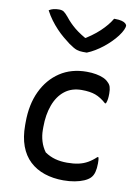

<svg xmlns="http://www.w3.org/2000/svg" viewBox="-92 -887 684 958"><g transform="rotate(10 250.0 -408.0)"><path d="M319 -543Q345 -543 366.5 -539Q388 -535 404 -528Q420 -521 430 -510Q440 -501 444 -488.5Q448 -476 448 -455Q448 -440 446.5 -428Q445 -416 440 -404H435Q407 -429 379.5 -439Q352 -449 310 -449Q259 -449 224 -421.5Q189 -394 171 -345Q153 -296 153 -234V-220Q153 -190 161.5 -162Q170 -134 187 -111Q212 -94 239.5 -86.5Q267 -79 300 -79Q333 -79 358 -84.5Q383 -90 404 -102Q425 -114 445 -133H450Q452 -126 452.5 -119Q453 -112 453 -102Q453 -77 448 -58Q443 -39 431 -27Q420 -16 400.5 -7.5Q381 1 354.5 6Q328 11 297 11Q245 11 201.5 -3.5Q158 -18 126.5 -47.5Q95 -77 78.5 -122Q62 -167 62 -226V-241Q62 -332 94 -399.5Q126 -467 183.5 -505Q241 -543 319 -543ZM302 -637Q298 -637 293.5 -637Q289 -637 282 -637Q266 -637 251.5 -641.5Q237 -646 210 -665Q194 -677 176 -692Q158 -707 140.5 -725.5Q123 -744 107 -765.5Q91 -787 78 -812Q89 -819 101 -822Q113 -825 129 -825Q144 -825 153 -819Q162 -813 177 -795Q198 -768 226.5 -744.5Q255 -721 306 -694L249 -708H314L259 -693Q316 -726 352 -760Q388 -794 407 -827H413Q433 -827 446 -823.5Q459 -820 465.5 -814Q472 -808 472 -802Q472 -795 466 -781.5Q460 -768 446 -749Q433 -732 416.5 -715.5Q400 -699 381 -684Q362 -669 342 -657Q322 -645 302 -637Z"/></g></svg>

Font: Recursive Casual
Style: Regular
Weight: 400
Version: Version 1.047